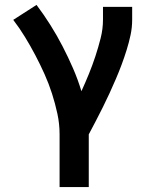

<svg xmlns="http://www.w3.org/2000/svg" viewBox="-20 -548 640 783"><path d="M223 215V0Q223 -43 214 -84.5Q205 -126 192 -166.5Q179 -207 161.5 -246Q144 -285 124 -323Q104 -361 82 -397Q60 -433 34 -467L129 -528Q159 -488 185.5 -446Q212 -404 235 -359.5Q258 -315 278 -269Q298 -223 312 -176Q328 -211 342.5 -246.5Q357 -282 369 -318.5Q381 -355 390.5 -392.5Q400 -430 400 -468V-520H519V-468Q519 -436 512.5 -405.5Q506 -375 496.5 -344.5Q487 -314 476 -284.5Q465 -255 452.5 -226Q440 -197 427 -168.5Q414 -140 400 -112Q386 -84 371.5 -56Q357 -28 342 0V215Z"/></svg>

Font: Iosevka Book
Style: Bold
Weight: 700
Designer: Belleve Invis
Foundry: Belleve Invis
Version: Version 28.0.7; ttfautohint (v1.8.3)